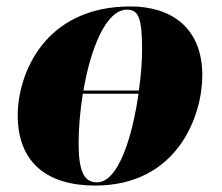

<svg xmlns="http://www.w3.org/2000/svg" viewBox="-20 -566 690 596"><path d="M275 10C532 10 608 -208 608 -332C608 -484 507 -546 385 -546C116 -546 35 -334 35 -208C35 -60 128 10 275 10ZM374 -536C411 -536 421 -508 421 -412C421 -376 418 -332 411 -285H239C261 -415 309 -536 374 -536ZM281 0C242 0 224 -31 224 -123C224 -170 229 -223 237 -275H410C391 -143 348 0 281 0Z"/></svg>

Font: Noto Serif Display Black
Style: Italic
Weight: 900
Italic angle: -12°
Designer: Monotype Design Team
Foundry: Monotype Imaging Inc.
Version: Version 2.009